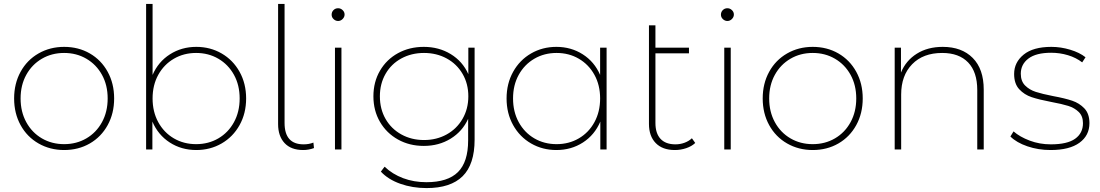

<svg xmlns="http://www.w3.org/2000/svg" viewBox="-20 -762 5611 979"><path d="M52 -260Q52 -336 85 -396Q118 -456 176.5 -489.5Q235 -523 307 -523Q380 -523 438 -489.5Q496 -456 529 -396Q562 -336 562 -260Q562 -184 529 -124Q496 -64 438 -30.5Q380 3 307 3Q235 3 176.5 -30.5Q118 -64 85 -124Q52 -184 52 -260ZM529 -260Q529 -328 500 -380.5Q471 -433 420.5 -462.5Q370 -492 307 -492Q244 -492 193.5 -462.5Q143 -433 114 -380.5Q85 -328 85 -260Q85 -192 114 -139Q143 -86 193.5 -56.5Q244 -27 307 -27Q370 -27 420.5 -56.5Q471 -86 500 -139Q529 -192 529 -260Z M1235 -260Q1235 -184 1201.5 -124Q1168 -64 1110 -30.5Q1052 3 981 3Q905 3 845.5 -35.5Q786 -74 757 -142V0H725V-742H758V-380Q787 -447 846.5 -485Q906 -523 981 -523Q1052 -523 1110 -489.5Q1168 -456 1201.5 -396Q1235 -336 1235 -260ZM1202 -260Q1202 -328 1173 -380.5Q1144 -433 1093.5 -462.5Q1043 -492 980 -492Q917 -492 866.5 -462.5Q816 -433 787 -380.5Q758 -328 758 -260Q758 -192 787 -139Q816 -86 866.5 -56.5Q917 -27 980 -27Q1043 -27 1093.5 -56.5Q1144 -86 1173 -139Q1202 -192 1202 -260Z M1398 -129V-742H1431V-135Q1431 -26 1528 -26Q1556 -26 1578 -35L1581 -7Q1554 3 1526 3Q1464 3 1431 -32.5Q1398 -68 1398 -129Z M1688 -519H1721V0H1688ZM1671 -687Q1671 -701 1680.5 -710.5Q1690 -720 1704 -720Q1717 -720 1727 -710.5Q1737 -701 1737 -688Q1737 -675 1727 -665Q1717 -655 1704 -655Q1691 -655 1681 -664.5Q1671 -674 1671 -687Z M2400 -519V-50Q2400 76 2339 136.5Q2278 197 2155 197Q2083 197 2021 175Q1959 153 1922 113L1941 88Q1981 126 2035.5 146.5Q2090 167 2154 167Q2263 167 2315 115.5Q2367 64 2367 -46V-156Q2338 -92 2278 -55Q2218 -18 2141 -18Q2068 -18 2009.5 -50.5Q1951 -83 1917.5 -140.5Q1884 -198 1884 -271Q1884 -344 1917.5 -401.5Q1951 -459 2009.5 -491Q2068 -523 2141 -523Q2218 -523 2278.5 -486Q2339 -449 2368 -384V-519ZM2368 -271Q2368 -335 2338.5 -385.5Q2309 -436 2257.5 -464Q2206 -492 2142 -492Q2078 -492 2026.5 -464Q1975 -436 1946 -385.5Q1917 -335 1917 -271Q1917 -206 1946 -155.5Q1975 -105 2026.5 -76.5Q2078 -48 2142 -48Q2206 -48 2257.5 -76.5Q2309 -105 2338.5 -156Q2368 -207 2368 -271Z M3073 -519V0H3041V-142Q3012 -74 2952.5 -35.5Q2893 3 2817 3Q2746 3 2688 -30.5Q2630 -64 2596.5 -124Q2563 -184 2563 -260Q2563 -336 2596.5 -396Q2630 -456 2688 -489.5Q2746 -523 2817 -523Q2892 -523 2951.5 -485Q3011 -447 3040 -380V-519ZM3040 -260Q3040 -328 3011 -380.5Q2982 -433 2931.5 -462.5Q2881 -492 2818 -492Q2755 -492 2704.5 -462.5Q2654 -433 2625 -380.5Q2596 -328 2596 -260Q2596 -192 2625 -139Q2654 -86 2704.5 -56.5Q2755 -27 2818 -27Q2881 -27 2931.5 -56.5Q2982 -86 3011 -139Q3040 -192 3040 -260Z M3525 -33Q3507 -16 3479 -6.5Q3451 3 3421 3Q3358 3 3323.5 -32.5Q3289 -68 3289 -130V-633H3322V-519H3493V-490H3322V-135Q3322 -82 3348 -54Q3374 -26 3424 -26Q3448 -26 3470 -34Q3492 -42 3508 -57Z M3673 -519H3706V0H3673ZM3656 -687Q3656 -701 3665.5 -710.5Q3675 -720 3689 -720Q3702 -720 3712 -710.5Q3722 -701 3722 -688Q3722 -675 3712 -665Q3702 -655 3689 -655Q3676 -655 3666 -664.5Q3656 -674 3656 -687Z M3869 -260Q3869 -336 3902 -396Q3935 -456 3993.5 -489.5Q4052 -523 4124 -523Q4197 -523 4255 -489.5Q4313 -456 4346 -396Q4379 -336 4379 -260Q4379 -184 4346 -124Q4313 -64 4255 -30.5Q4197 3 4124 3Q4052 3 3993.5 -30.5Q3935 -64 3902 -124Q3869 -184 3869 -260ZM4346 -260Q4346 -328 4317 -380.5Q4288 -433 4237.5 -462.5Q4187 -492 4124 -492Q4061 -492 4010.5 -462.5Q3960 -433 3931 -380.5Q3902 -328 3902 -260Q3902 -192 3931 -139Q3960 -86 4010.5 -56.5Q4061 -27 4124 -27Q4187 -27 4237.5 -56.5Q4288 -86 4317 -139Q4346 -192 4346 -260Z M4996 -305V0H4963V-303Q4963 -395 4916.5 -443.5Q4870 -492 4784 -492Q4687 -492 4631 -434.5Q4575 -377 4575 -280V0H4542V-519H4574V-392Q4599 -453 4654.5 -488Q4710 -523 4787 -523Q4884 -523 4940 -466.5Q4996 -410 4996 -305Z M5132 -66 5148 -92Q5180 -64 5230.5 -45Q5281 -26 5338 -26Q5422 -26 5462 -54.5Q5502 -83 5502 -134Q5502 -170 5480.5 -191Q5459 -212 5427 -222Q5395 -232 5341 -242Q5278 -254 5240.5 -266.5Q5203 -279 5177 -307Q5151 -335 5151 -385Q5151 -444 5199.5 -483.5Q5248 -523 5341 -523Q5389 -523 5437 -508.5Q5485 -494 5515 -470L5498 -444Q5467 -468 5425.5 -480.5Q5384 -493 5340 -493Q5263 -493 5224 -463.5Q5185 -434 5185 -386Q5185 -348 5207 -326Q5229 -304 5261.5 -293.5Q5294 -283 5350 -272Q5410 -261 5447 -248.5Q5484 -236 5509.5 -209Q5535 -182 5535 -134Q5535 -71 5484 -34Q5433 3 5337 3Q5274 3 5218.5 -16Q5163 -35 5132 -66Z"/></svg>

Font: Montserrat Alternates ExLight
Style: Regular
Weight: 275
Designer: Julieta Ulanovsky
Foundry: Julieta Ulanovsky
Version: Version 7.200